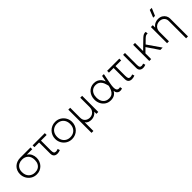

<svg xmlns="http://www.w3.org/2000/svg" viewBox="314 -2288 4034 4034"><g transform="rotate(-45 2331.5 -271.0)"><path d="M290 15Q217.5 15 161 -19.8Q104.5 -54.5 72.2 -112.5Q40 -170.5 40 -240Q40 -293.5 58.5 -337.8Q77 -382 110.5 -413.8Q144 -445.5 189.2 -462.8Q234.5 -480 288 -480H593V-428H430Q484 -396 508 -344Q532 -292 532 -234Q532 -182 514.2 -136.8Q496.5 -91.5 464.2 -57.5Q432 -23.5 387.8 -4.2Q343.5 15 290 15ZM292 -39Q346.5 -39 387.2 -61.8Q428 -84.5 450.5 -127.5Q473 -170.5 473 -232Q473 -324.5 422 -375.2Q371 -426 287 -426Q234 -426 191.8 -405Q149.5 -384 124.8 -342.8Q100 -301.5 100 -240Q100 -148 153.2 -93.5Q206.5 -39 292 -39Z M902 14Q871.5 14 847.2 3Q823 -8 809 -32.2Q795 -56.5 795 -96V-426H656V-480H1019V-426H851V-136Q851 -80.5 864.5 -60.2Q878 -40 911 -40Q927 -40 942.8 -43.8Q958.5 -47.5 975 -55L991 -5Q970 4 947 9Q924 14 902 14Z M1339 15Q1266.5 15 1209.2 -19.8Q1152 -54.5 1119 -112.5Q1086 -170.5 1086 -240Q1086 -292 1105 -338.2Q1124 -384.5 1158.2 -419.8Q1192.5 -455 1238.5 -475Q1284.5 -495 1339 -495Q1411.5 -495 1468.8 -460.2Q1526 -425.5 1559 -367.5Q1592 -309.5 1592 -240Q1592 -188 1573 -141.8Q1554 -95.5 1520 -60.2Q1486 -25 1439.8 -5Q1393.5 15 1339 15ZM1339 -39Q1395.5 -39 1439 -63.8Q1482.5 -88.5 1507.2 -133.5Q1532 -178.5 1532 -240Q1532 -301.5 1507.2 -346.8Q1482.5 -392 1439 -416.5Q1395.5 -441 1339 -441Q1282.5 -441 1239 -416.5Q1195.5 -392 1170.8 -346.8Q1146 -301.5 1146 -240Q1146 -178.5 1170.8 -133.5Q1195.5 -88.5 1239 -63.8Q1282.5 -39 1339 -39Z M1717 210V-480H1773V-185Q1773 -112.5 1816.5 -75.8Q1860 -39 1923 -39Q1961.5 -39 1995.5 -58.5Q2029.5 -78 2050.8 -113.2Q2072 -148.5 2072 -195V-480H2128V0H2072V-63Q2039 -23.5 1999 -4.2Q1959 15 1914 15Q1869 15 1832.2 0.5Q1795.5 -14 1773 -49V210Z M2490 15Q2418 15 2364.8 -19.8Q2311.5 -54.5 2282.2 -112.5Q2253 -170.5 2253 -240Q2253 -292 2269.5 -338.2Q2286 -384.5 2317 -419.8Q2348 -455 2391 -475Q2434 -495 2487 -495Q2544 -495 2585.2 -474Q2626.5 -453 2653 -418.2Q2679.5 -383.5 2693 -342L2720 -480H2774L2731 -260Q2717 -189 2716.5 -143.2Q2716 -97.5 2727.5 -73.5Q2739 -49.5 2762.5 -43.5Q2786 -37.5 2820 -46L2829 4Q2784 19.5 2748.8 12.8Q2713.5 6 2692.8 -20Q2672 -46 2670 -88Q2644.5 -38.5 2600.8 -11.8Q2557 15 2490 15ZM2491 -39Q2549.5 -39 2584.8 -66Q2620 -93 2640 -137.2Q2660 -181.5 2672 -234Q2668 -249.5 2661.8 -274.8Q2655.5 -300 2643.8 -328.8Q2632 -357.5 2612.2 -383Q2592.5 -408.5 2562 -424.8Q2531.5 -441 2487 -441Q2434 -441 2395 -416.5Q2356 -392 2334.5 -346.8Q2313 -301.5 2313 -240Q2313 -148 2360.8 -93.5Q2408.5 -39 2491 -39Z M3116 14Q3085.5 14 3061.2 3Q3037 -8 3023 -32.2Q3009 -56.5 3009 -96V-426H2870V-480H3233V-426H3065V-136Q3065 -80.5 3078.5 -60.2Q3092 -40 3125 -40Q3141 -40 3156.8 -43.8Q3172.5 -47.5 3189 -55L3205 -5Q3184 4 3161 9Q3138 14 3116 14Z M3452 14Q3421.5 14 3397.2 3Q3373 -8 3359 -31Q3345 -54 3345 -90V-480H3401V-128Q3401 -78.5 3413.8 -59.2Q3426.5 -40 3460 -40Q3471.5 -40 3484.8 -43.5Q3498 -47 3512 -53L3528 -3Q3509.5 4.5 3489.8 9.2Q3470 14 3452 14Z M3643 0V-480H3699V-239L3826 -363Q3867 -403 3898.8 -433Q3930.5 -463 3959.8 -477.2Q3989 -491.5 4023 -485L4027 -432Q4000 -438 3976.8 -427Q3953.5 -416 3927.8 -391.5Q3902 -367 3867 -332L3834 -299L4041 0H3971L3793 -263L3699 -170V0Z M4527 210V-306Q4527 -366 4487.5 -403.5Q4448 -441 4382 -441Q4339 -441 4303.8 -421.5Q4268.5 -402 4247.8 -366.8Q4227 -331.5 4227 -285V0H4171V-480H4227V-408Q4260 -454.5 4303.5 -474.8Q4347 -495 4392 -495Q4455.5 -495 4498 -469Q4540.5 -443 4561.8 -403.2Q4583 -363.5 4583 -323V210ZM4344 -585 4409 -752H4469L4398 -585Z"/></g></svg>

Font: Geologica Thin Roman Thin
Style: Regular
Weight: 250
Version: Version 1.010;gftools[0.9.28]